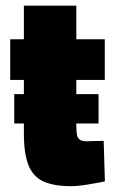

<svg xmlns="http://www.w3.org/2000/svg" viewBox="-20 -640 408 673"><path d="M229.1 12.6Q169.1 12.6 132.7 -3.8Q96.2 -20.2 80 -60.6Q63.7 -101 63.7 -172.5V-359.7H15.8V-502.3H63.7V-620.2H247.5V-502.3H347.3V-359.7H247.5V-200.6Q247.5 -180.6 249.6 -168.5Q251.6 -156.3 259.5 -150.6Q267.4 -144.8 284.6 -144.8Q290.1 -144.8 301.9 -145.3Q313.7 -145.8 325.8 -146Q337.8 -146.2 343.4 -146.2L347.7 -4.1Q322.4 1 287.4 6.8Q252.5 12.6 229.1 12.6ZM29.9 -207.3V-310.1H325.4V-207.3Z"/></svg>

Font: Titillium Web SemiBold
Style: Regular
Weight: 600
Designer: Mohamed Gaber, Accademia di Belle Arti di Urbino
Foundry: Kief Type Foundry, Accademia di Belle Arti di Urbino
Version: Version 3.000; ttfautohint (v1.8.4)